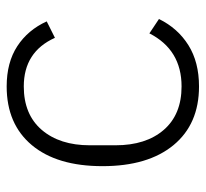

<svg xmlns="http://www.w3.org/2000/svg" viewBox="-40 -548 602 561"><g transform="rotate(-90 260.5 -268.0)"><path d="M55 -269Q55 -402 116.5 -475.5Q178 -549 288 -549Q358 -549 405.5 -518Q453 -487 478 -432L430 -408Q389 -499 288 -499Q206 -499 161 -446.5Q116 -394 116 -306V-231Q116 -142 161 -90Q206 -38 288 -38Q395 -38 443 -132L485 -104Q458 -49 408.5 -18Q359 13 288 13Q178 13 116.5 -61.5Q55 -136 55 -269Z"/></g></svg>

Font: IBM Plex Sans JP Light
Style: Regular
Weight: 300
Designer: Mike Abbink; Paul van der Laan; Pieter van Rosmalen; Wujin Sim; Yejin Wi; Jinhee Kim; Boomi Park; Yona Kim; Kichan Ma
Foundry: Sandoll Inc.
Version: Version 1.002